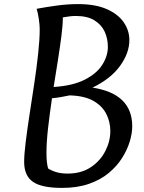

<svg xmlns="http://www.w3.org/2000/svg" viewBox="-20 -907 703 938"><path d="M283 11Q183 11 140.5 -19Q98 -49 98 -116Q98 -152 105.5 -213Q113 -274 124.5 -348.5Q136 -423 147.5 -499.5Q159 -576 166.5 -645.5Q174 -715 174 -765Q174 -786 169.5 -815.5Q165 -845 159 -864Q207 -873 259 -880Q311 -887 361 -887Q446 -887 501.5 -862.5Q557 -838 584.5 -798Q612 -758 612 -711Q612 -648 566.5 -585Q521 -522 432 -479Q626 -449 626 -290Q626 -256 614 -216Q602 -176 577 -136Q552 -96 512 -62.5Q472 -29 415 -9Q358 11 283 11ZM242 -482Q336 -488 394.5 -518Q453 -548 480 -591Q507 -634 507 -678Q507 -718 491.5 -752Q476 -786 441.5 -807.5Q407 -829 350 -829Q335 -829 319.5 -827Q304 -825 287 -822Q287 -785 280 -731Q273 -677 263 -613Q253 -549 242 -482ZM310 -59Q377 -59 423.5 -90Q470 -121 494.5 -169Q519 -217 519 -267Q519 -311 499.5 -350Q480 -389 436.5 -414Q393 -439 320 -441Q300 -437 278.5 -433Q257 -429 234 -427Q223 -353 215 -283Q207 -213 207 -160Q207 -135 209 -116.5Q211 -98 215 -84Q232 -73 255.5 -66Q279 -59 310 -59Z"/></svg>

Font: Paprika
Style: Regular
Weight: 400
Designer: Eduardo Rodriguez Tunni
Foundry: Eduardo Rodriguez Tunni
Version: Version 1.010; ttfautohint (v1.8.3)